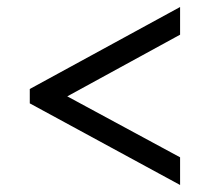

<svg xmlns="http://www.w3.org/2000/svg" viewBox="-20 -632 599 548"><path d="M494 -104 65 -337V-378L494 -612V-533L172 -357L494 -183Z"/></svg>

Font: NotoSerif-Bold
Style: Regular
Weight: 700
Designer: Monotype Design Team
Foundry: Monotype Imaging Inc.
Version: Version 2.007; ttfautohint (v1.8) -l 8 -r 50 -G 200 -x 14 -D